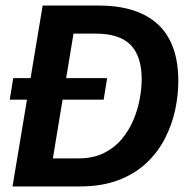

<svg xmlns="http://www.w3.org/2000/svg" viewBox="-20 -670 672 690"><path d="M25 0 133.3 -650H335Q474.2 -650 547.5 -582.5Q620.8 -515 620.8 -378.3Q620.8 -328.3 609.6 -275.4Q598.3 -222.5 573.3 -173.3Q548.3 -124.2 507.1 -85Q465.8 -45.8 406.2 -22.9Q346.7 0 266.7 0ZM170 -100.8H260.8Q314.2 -100.8 352.5 -119.6Q390.8 -138.3 417.1 -169.6Q443.3 -200.8 459.2 -238.3Q475 -275.8 482.1 -314.2Q489.2 -352.5 489.2 -385Q489.2 -467.5 449.6 -508.3Q410 -549.2 323.3 -549.2H244.2ZM15 -311.7 27.5 -389.2H365L352.5 -311.7Z"/></svg>

Font: Familjen Grotesk SemiBold
Style: Italic
Weight: 600
Italic angle: -9.46201°
Designer: Anders Wikstroem, Jonas Baeckman, Matilda Gysing, Kristian Moeller
Foundry: Familjen STHLM AB
Version: Version 2.002